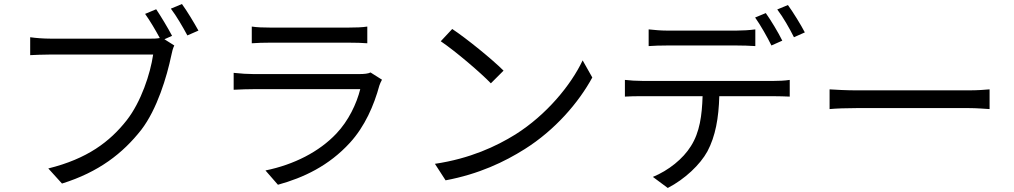

<svg xmlns="http://www.w3.org/2000/svg" viewBox="-20 -877 5040 954"><path d="M884 -857 829 -834C856 -799 889 -742 911 -701L966 -725C945 -763 909 -823 884 -857ZM846 -651 797 -682 835 -699C815 -737 779 -797 756 -831L701 -808C724 -776 753 -727 774 -688C758 -685 744 -685 731 -685C686 -685 287 -685 230 -685C197 -685 157 -688 130 -692V-603C155 -604 190 -606 229 -606C287 -606 683 -606 741 -606C727 -510 681 -371 610 -280C526 -173 414 -88 220 -40L288 35C471 -22 590 -115 682 -232C761 -335 809 -496 831 -601C835 -621 839 -637 846 -651Z M1231 -745V-662C1258 -664 1290 -665 1321 -665C1376 -665 1657 -665 1713 -665C1747 -665 1781 -664 1805 -662V-745C1781 -741 1746 -740 1714 -740C1655 -740 1375 -740 1321 -740C1289 -740 1257 -741 1231 -745ZM1878 -481 1821 -517C1810 -511 1789 -509 1766 -509C1715 -509 1289 -509 1239 -509C1212 -509 1178 -511 1141 -515V-431C1177 -433 1215 -434 1239 -434C1299 -434 1721 -434 1770 -434C1752 -362 1712 -277 1651 -213C1566 -123 1441 -59 1299 -30L1361 41C1488 6 1614 -53 1719 -168C1793 -249 1838 -353 1865 -452C1867 -459 1873 -472 1878 -481Z M2227 -733 2170 -672C2244 -622 2369 -515 2419 -463L2482 -526C2426 -582 2298 -686 2227 -733ZM2141 -63 2194 19C2360 -12 2487 -73 2587 -136C2738 -231 2855 -367 2923 -492L2875 -577C2817 -454 2695 -306 2541 -209C2446 -150 2316 -89 2141 -63Z M3203 -731V-648C3229 -650 3262 -651 3295 -651C3352 -651 3585 -651 3640 -651C3669 -651 3704 -650 3733 -648V-731C3704 -727 3669 -725 3640 -725C3585 -725 3352 -725 3294 -725C3262 -725 3232 -728 3203 -731ZM3785 -812 3732 -790C3759 -752 3793 -692 3813 -651L3867 -675C3847 -716 3810 -777 3785 -812ZM3895 -852 3842 -830C3871 -792 3903 -736 3925 -692L3979 -716C3960 -753 3921 -816 3895 -852ZM3085 -480V-397C3112 -399 3141 -399 3171 -399H3471C3468 -304 3457 -220 3413 -151C3374 -88 3302 -30 3224 2L3298 57C3383 13 3459 -59 3495 -125C3535 -200 3551 -291 3554 -399H3826C3850 -399 3882 -398 3904 -397V-480C3880 -476 3847 -475 3826 -475C3773 -475 3229 -475 3171 -475C3140 -475 3112 -477 3085 -480Z M4102 -433V-335C4133 -338 4186 -340 4241 -340C4316 -340 4715 -340 4790 -340C4835 -340 4877 -336 4897 -335V-433C4875 -431 4839 -428 4789 -428C4715 -428 4315 -428 4241 -428C4185 -428 4132 -431 4102 -433Z"/></svg>

Font: Noto Sans HK
Style: Regular
Weight: 400
Designer: Ryoko NISHIZUKA 西塚涼子 (kana, bopomofo & ideographs); Paul D. Hunt (Latin, Greek & Cyrillic); Sandoll Communications 산돌커뮤니
Foundry: Adobe
Version: Version 2.004;hotconv 1.0.118;makeotfexe 2.5.65603